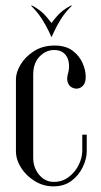

<svg xmlns="http://www.w3.org/2000/svg" viewBox="-20 -663 361 688"><path d="M234 -643.2 237.9 -642.9Q214.4 -620 198.8 -595.3Q183.2 -570.6 175.3 -552.8Q167.4 -535 165.4 -531.4H163.4L162.8 -578.2Q164.8 -581.9 183.4 -604.1Q202 -626.4 234 -643.2ZM94.8 -643.2Q126.8 -626.4 145.4 -604.1Q164 -581.9 166 -578.2L165.4 -531.4H163.4Q162.4 -535 153.9 -552.8Q145.5 -570.6 129.9 -595.3Q114.4 -620 90.9 -642.9ZM37.1 -379.2Q37.1 -404 54.1 -432.1Q71.1 -460.2 102.1 -480Q133.1 -499.8 175.8 -499.8Q215.4 -499.8 239.8 -481.6Q264.1 -463.4 275.7 -437.5Q287.2 -411.6 287.2 -388Q287.2 -366 277.2 -355.7Q267.1 -345.4 254.4 -345.4Q243.9 -345.4 234.7 -351.4Q225.5 -357.5 222 -370.4Q218.5 -383.2 224.9 -404.1Q229.4 -422.6 226.1 -441.1Q222.9 -459.5 210.1 -471.6Q197.2 -483.8 174 -483.8Q144.5 -483.8 121.8 -460.4Q99 -437 99 -395.6V-96.2Q99 -74 108.6 -54.5Q118.2 -35 134.8 -23.1Q151.2 -11.2 172.5 -11.2Q203.5 -11.2 226.4 -28.8Q249.4 -46.2 262.1 -72.2Q274.8 -98.2 274.8 -123.1V-180.4H290.8V-120.6Q290.8 -94.2 276.8 -64.7Q262.8 -35.1 236.4 -15.2Q210.1 4.8 171.2 4.8Q135.4 4.8 104.6 -14.1Q73.9 -33 55.5 -61.9Q37.1 -90.9 37.1 -122Z"/></svg>

Font: Emberly Black
Style: Regular
Weight: 900
Designer: Rajesh Rajput
Foundry: Rajesh Rajput
Version: Version 1.000